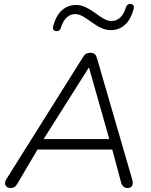

<svg xmlns="http://www.w3.org/2000/svg" viewBox="-20 -942 762 968"><path d="M34 6C48 6 59 0 67 -15L169 -188H546L590 -24C594 -5 606 6 623 6C642 6 656 -6 646 -39L468 -652C463 -668 453 -676 436 -676C419 -676 408 -670 399 -655L11 -37C-3 -12 11 6 34 6ZM427 -600H429L531 -241H200ZM263 -785C276 -784 283 -790 287 -802C301 -848 326 -871 360 -871C413 -871 465 -790 538 -790C594 -790 635 -826 654 -897C658 -912 651 -921 639 -922C626 -923 619 -917 615 -905C601 -859 576 -836 541 -836C488 -836 436 -917 364 -917C308 -917 267 -881 248 -810C244 -795 251 -786 263 -785Z"/></svg>

Font: SN Pro Light
Style: Italic
Weight: 300
Italic angle: -8.99998°
Designer: Tobias Whetton
Foundry: Supernotes
Version: Version 1.001;Glyphs 3.2 (3249)